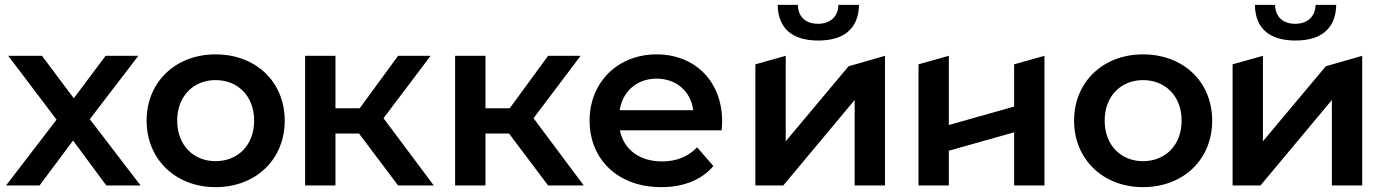

<svg xmlns="http://www.w3.org/2000/svg" viewBox="-20 -764 5716 791"><path d="M418 0H559L350 -273L550 -534H415L284 -359L153 -534H14L213 -271L5 0H143L281 -185Z M868 7C1034 7 1153 -107 1153 -267C1153 -427 1034 -540 868 -540C704 -540 584 -427 584 -267C584 -107 704 7 868 7ZM868 -100C778 -100 710 -165 710 -267C710 -369 778 -434 868 -434C959 -434 1027 -369 1027 -267C1027 -165 959 -100 868 -100Z M1459 -214 1620 0H1767L1560 -277L1754 -534H1620L1462 -318H1362V-534H1237V0H1362V-214Z M2077 -214 2238 0H2385L2178 -277L2372 -534H2238L2080 -318H1980V-534H1855V0H1980V-214Z M2955 -264C2955 -431 2841 -540 2685 -540C2526 -540 2409 -426 2409 -267C2409 -108 2525 7 2704 7C2796 7 2871 -23 2919 -80L2852 -157C2814 -118 2767 -99 2707 -99C2614 -99 2549 -149 2534 -227H2953C2954 -239 2955 -254 2955 -264ZM2685 -440C2767 -440 2826 -387 2836 -310H2533C2545 -388 2604 -440 2685 -440Z M3351 -597C3458 -597 3517 -647 3519 -744H3434C3433 -696 3401 -666 3350 -666C3298 -666 3268 -696 3267 -744H3184C3185 -647 3244 -597 3351 -597ZM3092 0H3207L3501 -352V0H3626V-534L3476 -491L3217 -182V-534L3092 -499Z M3764 -499V0H3889V-143L4158 -219V0H4283V-534L4158 -499V-325L3889 -249V-534Z M4689 7C4855 7 4974 -107 4974 -267C4974 -427 4855 -540 4689 -540C4525 -540 4405 -427 4405 -267C4405 -107 4525 7 4689 7ZM4689 -100C4599 -100 4531 -165 4531 -267C4531 -369 4599 -434 4689 -434C4780 -434 4848 -369 4848 -267C4848 -165 4780 -100 4689 -100Z M5317 -597C5424 -597 5483 -647 5485 -744H5400C5399 -696 5367 -666 5316 -666C5264 -666 5234 -696 5233 -744H5150C5151 -647 5210 -597 5317 -597ZM5058 0H5173L5467 -352V0H5592V-534L5442 -491L5183 -182V-534L5058 -499Z"/></svg>

Font: Talent
Style: Bold
Weight: 600
Designer: Mike Powis
Version: Version 1.001;hotconv 1.0.109;makeotfexe 2.5.65596